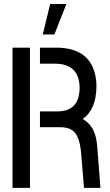

<svg xmlns="http://www.w3.org/2000/svg" viewBox="-20 -916 535 936"><path d="M188.5 -748 224.6 -896.5H303.7L245.1 -748ZM41 0V-683.6H126V0ZM174.8 -295.9V-373H263.7Q367.2 -375 368.2 -488.3Q366.2 -604.5 250 -605.5H174.8V-683.6H265.6Q407.2 -678.7 440.4 -565.4Q450.2 -533.2 450.2 -495.1Q449.2 -381.8 382.8 -335.9Q439.5 -305.7 451.2 -225.6Q452.1 -218.8 453.1 -211.9L469.7 0H389.6L375 -173.8Q367.2 -257.8 332 -281.2Q308.6 -296.9 268.6 -295.9Z"/></svg>

Font: Post No Bills Colombo
Style: SemiBold
Weight: 700
Designer: Kosala Senevirathne, Siva Puranthara, Lasantha Premarathna, Tharique Azeez
Foundry: Mooniak
Version: Version 1.220 ; ttfautohint (v1.5)